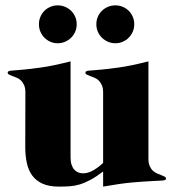

<svg xmlns="http://www.w3.org/2000/svg" viewBox="-20 -692 651 720"><path d="M126 -601.1Q126 -616.2 131.6 -629.2Q137.2 -642.1 146.7 -651.6Q156.2 -661.1 169.2 -666.5Q182.1 -671.9 196.3 -671.9Q210.9 -671.9 223.9 -666.5Q236.8 -661.1 246.6 -651.6Q256.3 -642.1 262 -629.2Q267.6 -616.2 267.6 -601.1Q267.6 -585.9 262 -573Q256.3 -560.1 246.6 -550.5Q236.8 -541 223.9 -535.4Q210.9 -529.8 196.3 -529.8Q181.6 -529.8 168.9 -535.4Q156.2 -541 146.7 -550.5Q137.2 -560.1 131.6 -573Q126 -585.9 126 -601.1ZM341.3 -601.1Q341.3 -616.2 346.9 -629.2Q352.5 -642.1 362.3 -651.6Q372.1 -661.1 385 -666.5Q397.9 -671.9 412.6 -671.9Q427.2 -671.9 440.2 -666.5Q453.1 -661.1 462.6 -651.6Q472.2 -642.1 477.8 -629.2Q483.4 -616.2 483.4 -601.1Q483.4 -585.9 477.8 -573Q472.2 -560.1 462.6 -550.5Q453.1 -541 440.2 -535.4Q427.2 -529.8 412.6 -529.8Q397.9 -529.8 385 -535.4Q372.1 -541 362.3 -550.5Q352.5 -560.1 346.9 -573Q341.3 -585.9 341.3 -601.1ZM536.6 -97.2Q536.6 -80.1 541.5 -69.1Q546.4 -58.1 553.7 -51.5Q561 -44.9 569.6 -41.3Q578.1 -37.6 585.4 -34.9Q592.8 -32.2 597.7 -29.5Q602.5 -26.9 602.5 -22Q602.5 -16.1 590.1 -15.1Q577.6 -14.2 549.6 -12.9Q521.5 -11.7 476.6 -7.8Q431.6 -3.9 366.7 7.8V-48.8Q340.3 -28.8 318.8 -17.3Q297.4 -5.9 278.3 -0.2Q259.3 5.4 240.7 6.6Q222.2 7.8 201.7 7.8Q164.1 7.8 139.6 -3.2Q115.2 -14.2 100.8 -33.9Q86.4 -53.7 80.6 -81.1Q74.7 -108.4 74.7 -141.1L75.2 -345.2Q75.2 -362.3 70.3 -373Q65.4 -383.8 58.1 -390.6Q50.8 -397.5 42 -400.9Q33.2 -404.3 25.9 -407Q18.6 -409.7 13.7 -412.4Q8.8 -415 8.8 -419.9Q8.8 -425.8 21.2 -427Q33.7 -428.2 61.8 -430.4Q89.8 -432.6 134.8 -439Q179.7 -445.3 244.6 -461.9V-102.1Q244.6 -85.4 248.5 -74Q252.4 -62.5 259 -55.4Q265.6 -48.3 274.2 -45.2Q282.7 -42 291.5 -42Q311 -42 331.1 -54Q351.1 -65.9 366.7 -81.1V-345.2Q366.7 -362.3 361.8 -373Q356.9 -383.8 349.6 -390.6Q342.3 -397.5 333.5 -400.9Q324.7 -404.3 317.4 -407Q310.1 -409.7 305.2 -412.4Q300.3 -415 300.3 -419.9Q300.3 -425.8 312.7 -427Q325.2 -428.2 353.3 -430.4Q381.3 -432.6 426.5 -439Q471.7 -445.3 536.6 -461.9Z"/></svg>

Font: XB Zar
Style: Bold
Weight: 700
Designer: Behnam
Foundry: Irmug
Version: Version 8.005 2009